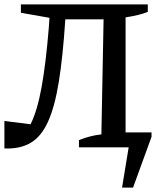

<svg xmlns="http://www.w3.org/2000/svg" viewBox="-23 -670 737 873"><path d="M532 183 562 0H336V-33Q361 -43 386 -49.5Q411 -56 438 -59L448 -582H274Q263 -413 244.5 -298.5Q226 -184 195 -116Q164 -48 115.5 -20Q67 8 -3 5V-120L116 -105Q147 -167 166.5 -276Q186 -385 199 -545L202 -589L72 -612V-650H649V-616Q613 -601 548 -591V-68H666V-48L582 183Z"/></svg>

Font: Piazzolla SC Medium
Style: Regular
Weight: 500
Designer: Juan Pablo del Peral
Foundry: Huerta Tipografica
Version: Version 1.330